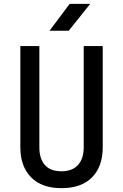

<svg xmlns="http://www.w3.org/2000/svg" viewBox="-20 -970 640 1000"><path d="M300 10Q197 10 141.5 -47Q86 -104 86 -202V-730H185V-202Q185 -144 213.5 -111Q242 -78 300 -78Q357 -78 386.5 -111Q416 -144 416 -202V-730H515V-202Q515 -103 459.5 -46.5Q404 10 300 10ZM238 -810 343 -950H450L338 -810Z"/></svg>

Font: Tiny Medium
Style: Regular
Weight: 500
Monospace: yes
Designer: Philipp Nurullin, Konstantin Bulenkov
Foundry: JetBrains
Version: Version 2.251; ttfautohint (v1.8.4.7-5d5b)